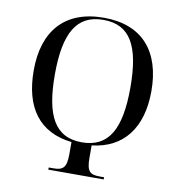

<svg xmlns="http://www.w3.org/2000/svg" viewBox="-81 -800 818 874"><g transform="rotate(10 328.0 -362.5)"><path d="M200 0H456V-10H436C391 -10 375 -22 375 -86V-143C519 -159 600 -262 600 -433C600 -615 509 -725 330 -725C147 -725 56 -614 56 -434C56 -263 130 -159 282 -142V-86C282 -22 265 -10 220 -10H200ZM328 -149C203 -149 154 -243 154 -432C154 -626 207 -715 329 -715C453 -715 503 -625 503 -432C503 -242 453 -149 328 -149Z"/></g></svg>

Font: Noto Serif Display Condensed
Style: Regular
Weight: 400
Width: 3
Designer: Monotype Design Team
Foundry: Monotype Imaging Inc.
Version: Version 2.009